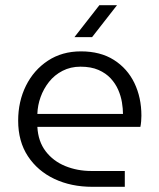

<svg xmlns="http://www.w3.org/2000/svg" viewBox="-20 -720 613 740"><path d="M336 0Q254 0 189.5 -30.5Q125 -61 87.5 -118Q50 -175 50 -255Q50 -329 80 -389.5Q110 -450 164.5 -486Q219 -522 292 -522Q367 -522 419 -489Q471 -456 498 -400Q525 -344 525 -274Q525 -264 524 -252Q523 -240 521 -231H124Q127 -175 156 -137Q185 -99 231.5 -80Q278 -61 332 -61H461V0ZM124 -281H454Q454 -301 450 -325.5Q446 -350 435.5 -374Q425 -398 406.5 -418Q388 -438 359.5 -450.5Q331 -463 290 -463Q252 -463 221 -447Q190 -431 169 -404.5Q148 -378 136.5 -346Q125 -314 124 -281ZM267 -577 363 -700H431L335 -577Z"/></svg>

Font: MuseoModerno SemiBold Light
Style: Regular
Weight: 300
Version: Version 1.001